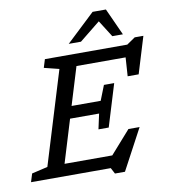

<svg xmlns="http://www.w3.org/2000/svg" viewBox="-121 -1021 1013 1143"><g transform="rotate(-10 385.0 -449.5)"><path d="M480.5 36 461.5 0H-20.5L-5 -50L91 -72.5L263 -634.5L172.5 -657L188 -707H686L737 -742H789.5L722 -521H655.5L663 -634H366L296 -405H472L507.5 -495H569.5L491.5 -240H429.5L449.5 -332H274L195 -73H483.5L605.5 -211H673L541 36ZM343.5 -772 516.5 -935H597L671 -772H607L543 -873L417.5 -772Z"/></g></svg>

Font: Newsreader 6pt
Style: Italic
Weight: 400
Italic angle: -17°
Designer: Hugues Gentile
Foundry: Production Type
Version: Version 1.003; ttfautohint (v1.8.3)